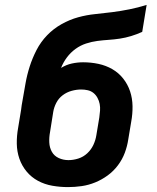

<svg xmlns="http://www.w3.org/2000/svg" viewBox="-20 -755 640 783"><path d="M257 8Q225 8 193.5 2.5Q162 -3 135 -17.5Q108 -32 88.5 -55.5Q69 -79 59 -108Q49 -137 48.5 -169Q48 -201 54 -234L66 -307Q67 -316 68.5 -326Q70 -336 72 -346Q78 -380 84 -414.5Q90 -449 101 -483.5Q112 -518 129 -551Q146 -584 172 -611Q198 -638 231 -656.5Q264 -675 298.5 -684.5Q333 -694 368 -697.5Q403 -701 438 -705.5Q473 -710 508 -717Q543 -724 578 -735L560 -625Q538 -615 515 -608Q492 -601 469 -597.5Q446 -594 423 -592.5Q400 -591 377 -588Q354 -585 331 -577.5Q308 -570 288 -555.5Q268 -541 253 -521Q238 -501 229 -478Q250 -491 273 -496Q296 -501 319 -501Q351 -501 381.5 -494.5Q412 -488 438 -473Q464 -458 482.5 -434.5Q501 -411 510.5 -382.5Q520 -354 520.5 -322Q521 -290 515 -258L503 -186Q499 -159 489 -132Q479 -105 461 -81Q443 -57 419 -39.5Q395 -22 368 -11Q341 0 313 4Q285 8 257 8ZM259 -102Q279 -102 299.5 -108.5Q320 -115 336 -130Q352 -145 361 -164.5Q370 -184 373 -204L385 -276Q387 -290 388 -304Q389 -318 386.5 -331Q384 -344 377.5 -356Q371 -368 361 -376Q351 -384 338 -387Q325 -390 311 -390Q292 -390 272 -384.5Q252 -379 235.5 -366.5Q219 -354 209.5 -335.5Q200 -317 197 -298L184 -216Q180 -195 181 -174Q182 -153 191.5 -136Q201 -119 219.5 -110.5Q238 -102 259 -102Z"/></svg>

Font: Iosevka SS04 XBd Ex Obl
Style: Regular
Weight: 800
Width: 7
Italic angle: -9°
Monospace: yes
Designer: Belleve Invis
Foundry: Belleve Invis
Version: Version 19.0.0; ttfautohint (v1.8.4)